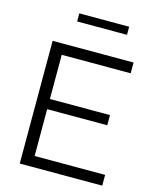

<svg xmlns="http://www.w3.org/2000/svg" viewBox="-130 -985 869 1073"><g transform="rotate(15 304.5 -448.5)"><path d="M566.4 -62.3V0H89.1V-710H557.4V-647.7H158.5V-392.1H506.2V-333.2H158.5V-62.3ZM193.4 -850V-896.8H481.9V-850Z"/></g></svg>

Font: Raleway Thin
Style: Regular
Weight: 100
Designer: Matt McInerney, Pablo Impallari, Rodrigo Fuenzalida
Foundry: Matt McInerney, Pablo Impallari, Rodrigo Fuenzalida
Version: Version 4.026